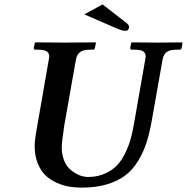

<svg xmlns="http://www.w3.org/2000/svg" viewBox="-20 -838 847 870"><path d="M638.2 -568.8Q640.1 -576.7 640.1 -582Q640.1 -598.1 628.4 -605.5Q616.7 -612.8 590.8 -612.8H577.1Q569.8 -612.8 569.8 -621.1L575.2 -645L577.1 -646Q651.9 -645 690.9 -645L805.2 -646L807.1 -645L803.2 -621.1Q801.8 -612.8 793 -612.8H778.8Q749 -612.8 734.9 -601.8Q720.7 -590.8 716.8 -568.8L668 -293Q657.7 -235.4 644 -192.4Q630.4 -149.4 606 -109.1Q581.5 -68.8 548.3 -43.5Q515.1 -18.1 465.1 -2.9Q415 12.2 350.1 12.2Q321.3 12.2 294.2 7.8Q267.1 3.4 237.8 -9.5Q208.5 -22.5 187 -42.5Q165.5 -62.5 151.4 -96.7Q137.2 -130.9 137.2 -174.8Q137.2 -201.2 143.1 -234.9L201.2 -568.8Q203.1 -576.7 203.1 -582Q203.1 -598.1 191.4 -605.5Q179.7 -612.8 153.8 -612.8H140.1Q132.8 -612.8 132.8 -621.1L138.2 -645L140.1 -646Q236.8 -645 275.9 -645L413.1 -646L415 -645L410.2 -621.1Q408.7 -612.8 400.9 -612.8H387.2Q357.4 -612.8 342.8 -601.8Q328.1 -590.8 324.2 -568.8L271 -268.1Q259.8 -193.8 259.8 -170.9Q259.8 -140.1 268.8 -115.5Q277.8 -90.8 291.5 -76.7Q305.2 -62.5 322 -52.7Q338.9 -43 353 -39.6Q367.2 -36.1 378.9 -36.1Q421.4 -36.1 455.1 -51.3Q488.8 -66.4 510.3 -88.9Q531.7 -111.3 547.9 -145.3Q564 -179.2 572.3 -209Q580.1 -237.3 586.9 -275.9ZM444.8 -817.9 553.2 -733.9Q564.9 -724.6 564.9 -714.8Q564.9 -709.5 561 -703.9Q557.1 -698.2 547.9 -698.2Q533.7 -698.2 506.8 -710L361.8 -772.9Z"/></svg>

Font: Linux Libertine G
Style: Bold Italic
Weight: 700
Italic angle: -11.5°
Designer: Philipp H. Poll
Foundry: Philipp H. Poll
Version: Version 4.1.0